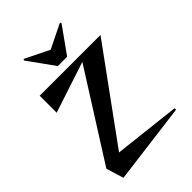

<svg xmlns="http://www.w3.org/2000/svg" viewBox="-293 -1158 1295 1295"><g transform="rotate(-45 354.0 -510.5)"><path d="M315 -835 180 -1023 186 -1032 359 -947 532 -1032 538 -1023 404 -835ZM95 11 57 -114 452 -738 87 -618V-780H667L195 -131L671 -77V-63Z"/></g></svg>

Font: Reggae One
Style: Regular
Weight: 400
Designer: Fontworks Inc.
Foundry: Fontworks Inc.
Version: Version 1.100